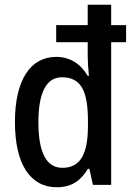

<svg xmlns="http://www.w3.org/2000/svg" viewBox="-20 -780 560 810"><path d="M220 10C282 10 321 -18 351 -68H357L372 0H449V-602H512V-674H449V-760H350V-674H217V-602H350V-543C350 -524 352 -492 355 -460H350C321 -510 276 -540 217 -540C108 -540 43 -442 43 -265C43 -87 108 10 220 10ZM243 -72C176 -72 142 -136 142 -264C142 -386 174 -454 241 -454C323 -454 351 -395 351 -269V-249C351 -128 318 -72 243 -72Z"/></svg>

Font: Noto Sans Sinhala Condensed Medium
Style: Regular
Weight: 500
Width: 3
Designer: Jelle Bosma - Monotype Design Team
Foundry: Monotype Imaging Inc.
Version: Version 2.006